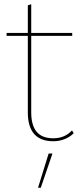

<svg xmlns="http://www.w3.org/2000/svg" viewBox="-20 -655 369 904"><path d="M327 -28Q311 -11 285.5 -0.5Q260 10 231 10Q111 10 111 -126V-486H11V-500H111V-630L127 -635V-500H320V-486H127V-126Q127 -65 152.5 -34.5Q178 -4 231 -4Q285 -4 319 -41ZM172 229H159L209 68H227Z"/></svg>

Font: Work Sans Hairline
Style: Regular
Weight: 400
Designer: Wei Huang
Foundry: Wei Huang
Version: Version 1.032